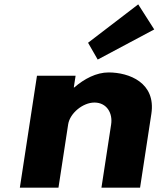

<svg xmlns="http://www.w3.org/2000/svg" viewBox="-20 -860 733 880"><path d="M248 0 292.4 -290C300.2 -341 359.7 -390 412.7 -390C469.7 -390 497.2 -341 489.4 -290L445 0H622L673.7 -338C695.6 -481 571.8 -528 477.8 -528C421.8 -528 366.4 -499 320.2 -459H318.2L326.5 -513H149.5L71 0ZM383.6 -664 427.8 -587 686.9 -725 613.5 -840Z"/></svg>

Font: Sztylet
Style: BdObl
Weight: 700
Foundry: Cannot Into Space Fonts, PlusOne Fonts
Version: Version 0.12